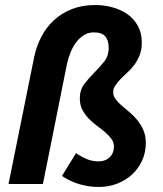

<svg xmlns="http://www.w3.org/2000/svg" viewBox="-20 -733 649 765"><path d="M116 -505Q125 -549 145 -587Q165 -625 195.5 -653Q226 -681 267 -697Q308 -713 359 -713Q394 -713 427.5 -704Q461 -695 487 -677Q513 -659 529 -630.5Q545 -602 545 -563Q545 -535 536.5 -513.5Q528 -492 515.5 -475Q503 -458 488 -444.5Q473 -431 460.5 -418Q448 -405 439.5 -392.5Q431 -380 431 -365Q431 -351 440.5 -338Q450 -325 464.5 -312.5Q479 -300 496 -286Q513 -272 527.5 -254Q542 -236 551.5 -214Q561 -192 561 -163Q561 -126 546.5 -94Q532 -62 507 -38.5Q482 -15 447.5 -1.5Q413 12 374 12Q336 12 298.5 1.5Q261 -9 227 -32L283 -123Q303 -109 325 -99.5Q347 -90 373 -90Q400 -90 417 -106.5Q434 -123 434 -149Q434 -166 424 -179.5Q414 -193 399 -206Q384 -219 366 -232Q348 -245 333 -261Q318 -277 308 -296Q298 -315 298 -341Q298 -375 316 -398.5Q334 -422 355.5 -443.5Q377 -465 395 -487.5Q413 -510 413 -543Q413 -572 399.5 -588Q386 -604 354 -604Q333 -604 316 -594Q299 -584 285.5 -567Q272 -550 262.5 -527.5Q253 -505 247 -479L151 0H14Z"/></svg>

Font: mr_Source Sans Pro
Style: Bold Italic
Weight: 700
Italic angle: -11°
Designer: Paul D. Hunt
Foundry: Adobe Systems Incorporated
Version: Version 1.036;July 10, 2024;FontCreator 11.5.0.2430 64-bit